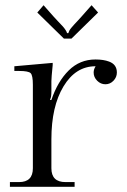

<svg xmlns="http://www.w3.org/2000/svg" viewBox="-20 -716 485 736"><path d="M254 -568H225L123 -668L147 -696L185 -653Q192 -645 204 -632.5Q216 -620 221 -614.5Q226 -609 231 -601.5Q236 -594 237 -589H242Q243 -593 245.5 -598Q248 -603 253.5 -609.5Q259 -616 263.5 -621Q268 -626 277.5 -636Q287 -646 293 -653L331 -696L356 -668ZM177 -333Q201 -404 243.5 -446Q286 -488 346 -488Q377 -488 398 -480Q428 -469 428 -438Q428 -420 415 -406.5Q402 -393 384 -393Q366 -393 352.5 -406.5Q339 -420 339 -438Q339 -450 346 -461V-462Q270 -462 223.5 -385Q177 -308 177 -182V-71Q177 -18 231 -18H266V0H18V-18H53Q106 -18 106 -71V-391Q106 -427 97.5 -435.5Q89 -444 53 -444H35V-462L182 -475V-467Q177 -417 177 -405V-367Q177 -342 172 -335V-333Z"/></svg>

Font: Foglihten068fMac
Style: Regular
Weight: 500
Designer: gluk (gluksza@wp.pl)
Foundry: gluk (gluksza@wp.pl)
Version: Version 0.68